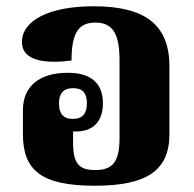

<svg xmlns="http://www.w3.org/2000/svg" viewBox="-20 -581 619 612"><path d="M520 -153V-370C520 -503 441 -561 279 -561C137 -561 50 -516 50 -447C50 -384 130 -378 208 -388C208 -474 229 -509 284 -509C340 -509 361 -473 361 -388V-142C361 -64 339 -39 283 -39C232 -39 213 -60 213 -124V-162C216 -162 220 -162 223 -162C277 -162 308 -194 308 -252C308 -314 272 -349 196 -349C110 -349 53 -310 53 -229V-154C53 -37 113 11 282 11C444 11 520 -35 520 -153ZM212 -202C181 -202 168 -220 168 -251C168 -282 181 -300 213 -300C244 -300 257 -283 257 -252C257 -220 244 -202 212 -202Z"/></svg>

Font: Noto Serif Thai SemiCondensed Extra
Style: Regular
Weight: 800
Width: 4
Designer: Monotype Design Team
Foundry: Monotype Imaging Inc.
Version: Version 1.901